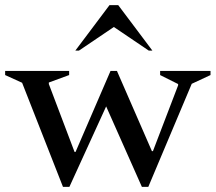

<svg xmlns="http://www.w3.org/2000/svg" viewBox="-46 -727 839 747"><path d="M199 0 40 -405 -26 -435V-451H223V-435L144 -406V-400L244 -136H248L384 -451H409L545 -139H549L647 -395V-400L577 -435V-451H773V-435L700 -401L531 0H506L367 -313L224 0ZM247 -530 380 -707H414L547 -530H533L397 -622L261 -530Z"/></svg>

Font: Spectral Medium
Style: Regular
Weight: 500
Designer: Jean-Baptiste Levee
Foundry: Production Type
Version: Version 2.001